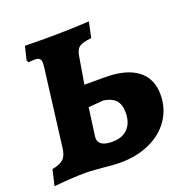

<svg xmlns="http://www.w3.org/2000/svg" viewBox="-124 -762 860 884"><g transform="rotate(-20 306.0 -319.5)"><path d="M232 5Q221 4 195 2Q169 0 150 0Q93 0 -4 9L14 -68Q54 -76 70.5 -92Q87 -108 91 -145L138 -518Q140 -534 140 -540Q140 -557 133 -563.5Q126 -570 109 -570Q97 -570 79 -568L73 -579L89 -645Q122 -644 188 -644Q298 -644 404 -650L388 -574Q343 -569 327.5 -557.5Q312 -546 307 -514L285 -383H385Q489 -383 544 -341.5Q599 -300 599 -221Q599 -153 563 -100Q527 -47 463 -18Q399 11 318 11Q290 11 232 5ZM420 -199Q420 -238 400.5 -259Q381 -280 341 -285L268 -279L250 -145L249 -135Q249 -92 317 -92Q366 -92 393 -120Q420 -148 420 -199Z"/></g></svg>

Font: Alegreya SC ExtraBold
Style: Italic
Weight: 800
Italic angle: -7°
Designer: Juan Pablo del Peral
Foundry: Huerta Tipografica
Version: Version 2.007; ttfautohint (v1.6)